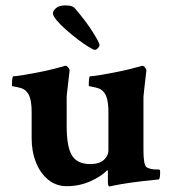

<svg xmlns="http://www.w3.org/2000/svg" viewBox="-20 -671 625 696"><path d="M377 4.9Q371.1 4.9 371.1 -12.7V-48.8Q371.1 -56.6 367.2 -52.7Q346.7 -31.2 307.1 -13.7Q267.6 3.9 221.7 3.9Q183.6 3.9 154.8 -19.5Q126 -43 110.4 -82.5Q94.7 -122.1 94.7 -169.9V-264.6Q94.7 -319.3 77.1 -337.9Q69.3 -347.7 56.2 -351.6Q43 -355.5 33.2 -356.9Q23.4 -358.4 23.4 -360.4Q23.4 -394.5 28.3 -394.5Q37.1 -394.5 61 -398.4Q85 -402.3 113.3 -407.7Q141.6 -413.1 167.5 -419.4Q193.4 -425.8 207 -429.7Q210 -430.7 212.4 -431.6Q214.8 -432.6 217.8 -432.6Q222.7 -432.6 227.5 -426.3Q232.4 -419.9 232.4 -416Q227.5 -373 224.6 -348.6Q221.7 -324.2 221.7 -318.4V-213.9Q221.7 -137.7 241.2 -106.9Q260.7 -76.2 306.6 -76.2Q339.8 -76.2 356.4 -91.3Q373 -106.4 373 -125V-264.6Q373 -319.3 355.5 -337.9Q347.7 -347.7 334.5 -351.6Q321.3 -355.5 311.5 -356.9Q301.8 -358.4 301.8 -360.4Q301.8 -394.5 306.6 -394.5Q315.4 -394.5 339.4 -398.4Q363.3 -402.3 391.6 -407.7Q419.9 -413.1 445.8 -419.4Q471.7 -425.8 485.4 -429.7L496.1 -432.6Q501 -432.6 505.9 -426.3Q510.7 -419.9 510.7 -416Q505.9 -373 502.9 -348.6Q500 -324.2 500 -319.3V-127.9Q500 -76.2 509.8 -66.4Q514.6 -61.5 525.4 -59.1Q536.1 -56.6 546.9 -56.6H556.6Q560.5 -55.7 560.5 -48.8Q560.5 -20.5 554.7 -20.5Q494.1 -14.6 453.6 -8.8Q413.1 -2.9 390.6 2ZM324.2 -490.2Q319.3 -490.2 302.2 -500.5Q285.2 -510.7 263.2 -527.3Q241.2 -543.9 220.2 -562.5Q199.2 -581.1 185.5 -597.2Q171.9 -613.3 171.9 -623Q171.9 -631.8 183.1 -641.6Q194.3 -651.4 216.8 -651.4Q241.2 -651.4 250 -642.6Q292 -593.8 316.4 -554.7Q340.8 -515.6 340.8 -507.8Q340.8 -502.9 335 -496.6Q329.1 -490.2 324.2 -490.2Z"/></svg>

Font: Crimson Text
Style: Bold
Weight: 700
Designer: Sebastian Kosch
Foundry: Sebastian Kosch
Version: Version 1.100